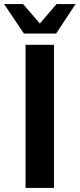

<svg xmlns="http://www.w3.org/2000/svg" viewBox="-50 -919 390 939"><path d="M75 0V-700H214V0ZM67 -755 -30 -899H63L145 -804L226.5 -899H319.5L224.5 -755Z"/></svg>

Font: Urbanist ExtraBold
Style: Regular
Weight: 800
Designer: Corey Hu
Foundry: Corey Hu
Version: Version 1.330; ttfautohint (v1.8.4.7-5d5b)